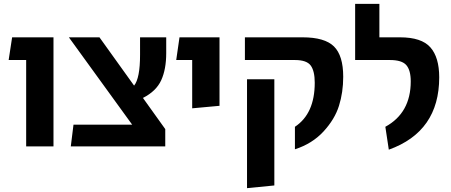

<svg xmlns="http://www.w3.org/2000/svg" viewBox="-20 -761 2346 998"><path d="M116 0V-449H25L43 -567H258V0Z M844 -485Q844 -401 818 -344Q792 -287 723 -252L839 -90V0H348L362 -113H667L338 -567H497L677 -316Q708 -354 708 -476V-567H844Z M979 -198V-449H896L913 -567H1121V-211Z M1513 15V-102Q1616 -170 1616 -331Q1616 -392 1595 -420.5Q1574 -449 1513 -449H1253V-567H1553Q1668 -567 1716 -519.5Q1764 -472 1764 -362Q1764 -281 1742 -211Q1720 -141 1661.5 -77.5Q1603 -14 1513 15ZM1264 217V-349H1406V203Z M2001 17 1983 -102Q2115 -174 2115 -338Q2115 -396 2092 -422.5Q2069 -449 2007 -449H1826V-741H1952V-567H2059Q2171 -567 2217 -515Q2263 -463 2263 -359Q2263 -77 2001 17Z"/></svg>

Font: FiraGO SemiBold
Style: Regular
Weight: 600
Designer: bBox Type
Foundry: bBox Type GmbH
Version: Version 1.001;PS 001.001;hotconv 1.0.88;makeotf.lib2.5.64775